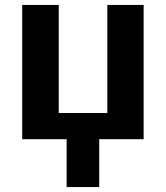

<svg xmlns="http://www.w3.org/2000/svg" viewBox="-20 -564 672 778"><path d="M250 0V194H382V0H562V-544H415V-106H218V-544H70V0Z"/></svg>

Font: Noto Sans Display
Style: Bold
Weight: 700
Designer: Monotype Design Team
Foundry: Monotype Imaging Inc.
Version: Version 1.900